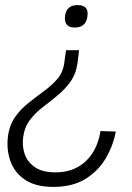

<svg xmlns="http://www.w3.org/2000/svg" viewBox="-20 -530 518 753"><path d="M374 -16 434 -14Q424 41 395 90.5Q366 140 315.5 171.5Q265 203 189 203Q119 203 77.5 174.5Q36 146 20.5 101Q5 56 11 6Q17 -40 39.5 -71.5Q62 -103 92.5 -127Q123 -151 153 -173Q183 -195 205 -220.5Q227 -246 232 -283L239 -333H290L284 -283Q278 -240 256.5 -210Q235 -180 206 -156Q177 -132 147.5 -109.5Q118 -87 97 -59Q76 -31 71 7Q66 43 77 74.5Q88 106 117.5 126Q147 146 198 146Q269 146 315.5 103Q362 60 374 -16ZM323 -467Q318 -422 273 -422Q230 -422 235 -467Q240 -510 284 -510Q329 -510 323 -467Z"/></svg>

Font: Haskoy Light
Style: Italic
Weight: 300
Designer: Ertekin Erdin
Foundry: Ertekin Erdin
Version: Version 2.000; ttfautohint (v1.8.4.7-5d5b)